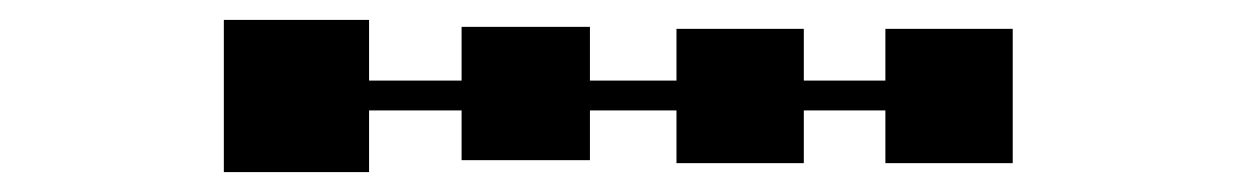

<svg xmlns="http://www.w3.org/2000/svg" viewBox="-20 -396 1240 193"><path d="M444 -369V-315H351V-376H205V-223H351V-285H444V-235H573V-285H660V-232H788V-285H870V-232H998V-367H870V-315H788V-367H660V-315H573V-369Z"/></svg>

Font: CryptoKit 1.4
Style: Regular
Weight: 400
Monospace: yes
Designer: Oceane Juvin
Foundry: http://www.head-geneve.ch
Version: Version 1.000